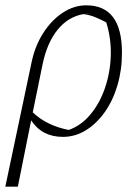

<svg xmlns="http://www.w3.org/2000/svg" viewBox="-36 -507 526 721"><path d="M-16 194 83 -275Q96 -336 127 -384Q158 -432 200 -459.5Q242 -487 288 -487Q422 -487 422 -309Q422 -244 405 -186.5Q388 -129 357 -85.5Q326 -42 286 -17.5Q246 7 200 7Q122 7 81 -55L31 194ZM304 -457Q292 -457 281 -455ZM124 -266 87 -85Q140 -35 222 -19Q268 -35 303 -76.5Q338 -118 358 -176Q378 -234 380 -298Q382 -362 363 -423Q342 -434 321.5 -442.5Q301 -451 277 -454Q220 -444 180.5 -395.5Q141 -347 124 -266Z"/></svg>

Font: Piazzolla ExtraLight
Style: Italic
Weight: 200
Italic angle: -11.3°
Designer: Juan Pablo del Peral
Foundry: Huerta Tipografica
Version: Version 1.330